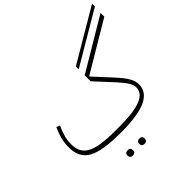

<svg xmlns="http://www.w3.org/2000/svg" viewBox="-258 -1059 1474 1474"><g transform="rotate(-45 479.5 -322.0)"><path d="M481 201H486C502 201 513 192 513 173C513 153 502 144 486 144H481C465 144 454 153 454 173C454 192 465 201 481 201ZM354 201H359C375 201 386 192 386 173C386 153 375 144 359 144H354C338 144 327 153 327 173C327 192 338 201 354 201ZM530 -561 959 -814V-845L530 -592ZM420 12C668 12 776 -45 776 -152C776 -200 751 -245 676 -326L550 -463V-467L955 -708V-749L530 -496V-431L664 -286C724 -220 745 -184 745 -150C745 -72 656 -29 451 -29H388C164 -29 82 -73 82 -196C82 -247 95 -297 124 -358L95 -369C66 -305 52 -250 52 -194C52 -41 147 12 420 12Z"/></g></svg>

Font: IBM Plex Arabic ExtraLight
Style: Regular
Weight: 200
Designer: Mike Abbink, Paul van der Laan, Pieter van Rosmalen, Wael Morcos, Khajak Apelian
Foundry: Bold Monday
Version: Version 1.0